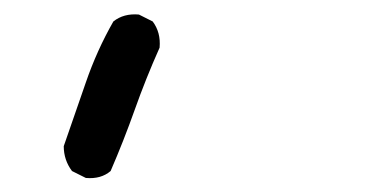

<svg xmlns="http://www.w3.org/2000/svg" viewBox="-20 -505 540 272"><path d="M101.6 -252.9 82 -262.7Q70.3 -278.3 70.3 -297.9Q85.9 -342.8 101.6 -388.2Q117.2 -433.6 140.6 -474.6Q155.3 -486.3 176.8 -484.4L196.3 -474.6Q208 -459 206.1 -437.5Q186.5 -393.6 170.9 -349.6Q155.3 -305.7 136.7 -262.7Q123 -251 101.6 -252.9Z"/></svg>

Font: NaikaiFont
Style: Regular-Lite
Weight: 400
Version: Version 1.67